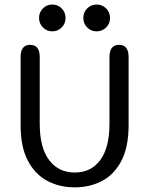

<svg xmlns="http://www.w3.org/2000/svg" viewBox="-20 -817 659 848"><path d="M310 10.5Q243.5 10.5 189.5 -17.8Q135.5 -46 103.2 -106.8Q71 -167.5 71 -265V-565Q71 -619 113 -619Q155.5 -619 155.5 -565V-270Q155.5 -165 197 -110Q238.5 -55 310 -55Q382 -55 422.8 -110Q463.5 -165 463.5 -270V-565Q463.5 -619 506 -619Q548 -619 548 -565V-265Q548 -167.5 516.2 -106.8Q484.5 -46 430.8 -17.8Q377 10.5 310 10.5ZM211 -678.5Q186.5 -678.5 169.5 -695.8Q152.5 -713 152.5 -737.5Q152.5 -762.5 169.5 -779.8Q186.5 -797 211 -797Q235.5 -797 252.5 -779.8Q269.5 -762.5 269.5 -737.5Q269.5 -713 252.5 -695.8Q235.5 -678.5 211 -678.5ZM407 -678.5Q382 -678.5 365 -695.8Q348 -713 348 -737.5Q348 -762.5 365 -779.8Q382 -797 407 -797Q431.5 -797 448.8 -779.8Q466 -762.5 466 -737.5Q466 -713 448.8 -695.8Q431.5 -678.5 407 -678.5Z"/></svg>

Font: Sono Monospace
Style: Regular
Weight: 400
Designer: Tyler Finck
Foundry: Tyler Finck
Version: Version 2.112